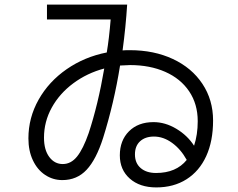

<svg xmlns="http://www.w3.org/2000/svg" viewBox="-20 -781 1040 838"><path d="M910 -255Q910 -165 880 -99.5Q850 -34 794 1.5Q738 37 662 37Q590 37 546.5 -1.5Q503 -40 503 -103Q503 -168 543 -208Q583 -248 650 -248Q701 -248 749.5 -219Q798 -190 827 -145Q843 -193 843 -252Q843 -327 805.5 -382.5Q768 -438 701 -467.5Q634 -497 548 -497Q534 -497 504 -495Q478 -332 430 -179Q400 -85 358 -40Q316 5 252 5Q211 5 177 -17.5Q143 -40 123.5 -81.5Q104 -123 104 -177Q104 -267 148.5 -346Q193 -425 271 -479Q349 -533 446 -552Q456 -611 463 -696H185V-761H535Q529 -664 515 -561Q525 -562 547 -562Q652 -562 734.5 -523.5Q817 -485 863.5 -415Q910 -345 910 -255ZM435 -482Q360 -462 300 -417.5Q240 -373 206 -311.5Q172 -250 172 -180Q172 -127 195 -96Q218 -65 254 -65Q290 -65 316.5 -98Q343 -131 367 -200Q408 -324 435 -482ZM795 -83Q769 -130 731 -157.5Q693 -185 652 -185Q614 -185 591.5 -164.5Q569 -144 569 -107Q569 -69 594 -47.5Q619 -26 661 -26Q749 -26 795 -83Z"/></svg>

Font: IBM Plex Sans JP
Style: Regular
Weight: 400
Designer: Mike Abbink; Paul van der Laan; Pieter van Rosmalen; Wujin Sim; Yejin Wi; Jinhee Kim; Boomi Park; Yona Kim; Kichan Ma
Foundry: Sandoll Inc.
Version: Version 1.000